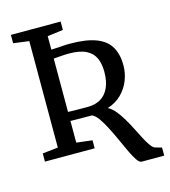

<svg xmlns="http://www.w3.org/2000/svg" viewBox="-127 -844 960 1087"><g transform="rotate(-15 353.0 -300.5)"><path d="M567.5 142Q555.5 142 540.8 120.8Q526 99.5 509.8 65Q493.5 30.5 475.8 -9Q458 -48.5 439.2 -85.2Q420.5 -122 401.8 -149Q383 -176 363.5 -184Q353 -184 335.5 -184Q318 -184 299.2 -184.2Q280.5 -184.5 264 -184.5Q247.5 -184.5 238 -185V-58L330.5 -47V0H39V-48L130 -58V-682L38.5 -694V-743H330V-694L238 -682V-603Q270.5 -604 297.5 -606.2Q324.5 -608.5 346.5 -608.5Q444 -608.5 501.8 -586Q559.5 -563.5 584.5 -519.5Q609.5 -475.5 609.5 -412Q609.5 -366.5 592.5 -323.8Q575.5 -281 542.5 -248.5Q509.5 -216 461 -201Q483 -190 503 -166Q523 -142 541.5 -110.8Q560 -79.5 576.5 -46.8Q593 -14 608 14.8Q623 43.5 636.5 62Q650 80.5 662 84L700 94.5V142ZM355 -236.5Q397.5 -236.5 429 -255Q460.5 -273.5 478 -311Q495.5 -348.5 495.5 -405Q495.5 -451 480.5 -484.8Q465.5 -518.5 428.8 -537.2Q392 -556 328 -556Q306.5 -556 282.8 -554Q259 -552 238 -550.5V-238Q253.5 -237 277 -236.8Q300.5 -236.5 322.8 -236.5Q345 -236.5 355 -236.5Z"/></g></svg>

Font: Merriweather 24pt
Style: Regular
Weight: 400
Designer: Eben Sorkin
Foundry: Eben Sorkin
Version: Version 2.100